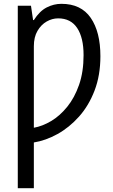

<svg xmlns="http://www.w3.org/2000/svg" viewBox="-20 -744 589 1004"><path d="M301 -724Q404 -724 454.5 -650.5Q505 -577 505 -450Q505 -350 474.5 -270.5Q444 -191 393 -134Q342 -77 280.5 -43Q219 -9 157 1V240H73V-714H142L153 -639H157Q187 -686 224 -705Q261 -724 301 -724ZM284 -648Q253 -648 224 -631.5Q195 -615 176 -582.5Q157 -550 157 -502V-76Q202 -84 247.5 -111Q293 -138 331.5 -185.5Q370 -233 393.5 -300.5Q417 -368 417 -456Q417 -547 383.5 -597.5Q350 -648 284 -648Z"/></svg>

Font: Noto Sans ExtraCondensed
Style: Regular
Weight: 400
Width: 2
Designer: Monotype Design Team
Foundry: Monotype Imaging Inc.
Version: Version 2.013; ttfautohint (v1.8.4.7-5d5b)